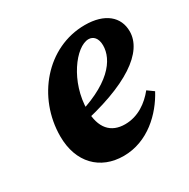

<svg xmlns="http://www.w3.org/2000/svg" viewBox="-123 -613 732 742"><g transform="rotate(-30 242.5 -242.0)"><path d="M224.9 15.2C333.3 15.2 413.2 -63.6 454.4 -141L426.4 -161.2C395 -122.1 349.3 -88.2 290.7 -88.2C228.5 -88.2 191 -127.2 191 -209.2C191 -333.5 274.6 -444 331.7 -444C352.4 -444 368.9 -427.8 368.9 -395.1C368.9 -332.3 314 -251.4 129.9 -204.8L132.5 -167.6C371.5 -216.2 485.2 -299 485.2 -390.7C485.2 -455.4 435.7 -498.5 346.5 -498.5C177.2 -498.5 49.7 -346.3 49.7 -173C49.7 -55.8 120.6 15.2 224.9 15.2Z"/></g></svg>

Font: Source Serif Variable
Style: Italic
Weight: 389
Italic angle: -12°
Designer: Frank Grießhammer
Foundry: Adobe Systems Incorporated
Version: Version 3.001;hotconv 1.0.111;makeotfexe 2.5.65597